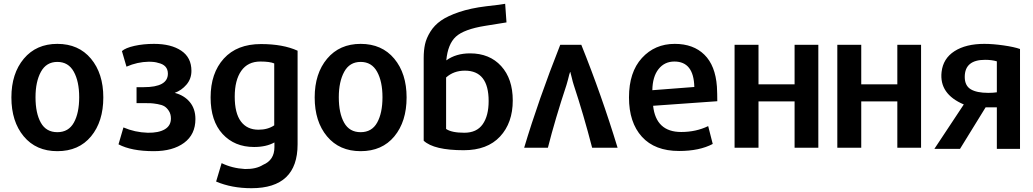

<svg xmlns="http://www.w3.org/2000/svg" viewBox="-20 -778 5441 1011"><path d="M524 -265Q524 -138 459.5 -60Q395 18 282 18Q170 18 105 -60Q40 -138 40 -265Q40 -391 105.5 -469Q171 -547 282 -547Q394 -547 459 -469Q524 -391 524 -265ZM167 -266Q167 -182 195 -132Q223 -82 282 -82Q341 -82 369 -132.5Q397 -183 397 -266Q397 -349 368.5 -400.5Q340 -452 282 -452Q224 -452 195.5 -400Q167 -348 167 -266Z M1009 -151Q1009 -70 949.5 -26Q890 18 790 18Q672 18 604 -18L630 -107Q690 -81 758 -79Q815 -78 847.5 -97Q880 -116 880 -154Q880 -177 869.5 -193.5Q859 -210 846 -218Q833 -226 809.5 -230Q786 -234 773 -234.5Q760 -235 737 -235H699V-319H737Q864 -319 864 -390Q864 -436 812 -447Q795 -453 763 -453Q703 -452 646 -427L622 -509Q641 -526 688 -536.5Q735 -547 791 -547Q881 -547 934.5 -511Q988 -475 988 -405Q988 -363 962 -332.5Q936 -302 900 -289Q950 -276 979.5 -240.5Q1009 -205 1009 -151Z M1547 -18Q1547 213 1304 213Q1200 213 1118 178L1147 81Q1202 108 1270 112Q1329 113 1365 90Q1425 65 1425 -3V-28Q1382 -4 1318 -4Q1215 -4 1152 -72.5Q1089 -141 1089 -265Q1089 -393 1158.5 -469.5Q1228 -546 1354 -546Q1470 -546 1547 -511ZM1424 -118V-444Q1401 -454 1351 -454Q1285 -454 1250.5 -405Q1216 -356 1216 -269Q1216 -182 1248.5 -138.5Q1281 -95 1341 -95Q1390 -95 1424 -118Z M2121 -265Q2121 -138 2056.5 -60Q1992 18 1879 18Q1767 18 1702 -60Q1637 -138 1637 -265Q1637 -391 1702.5 -469Q1768 -547 1879 -547Q1991 -547 2056 -469Q2121 -391 2121 -265ZM1764 -266Q1764 -182 1792 -132Q1820 -82 1879 -82Q1938 -82 1966 -132.5Q1994 -183 1994 -266Q1994 -349 1965.5 -400.5Q1937 -452 1879 -452Q1821 -452 1792.5 -400Q1764 -348 1764 -266Z M2553 -246Q2553 -406 2428 -406Q2369 -406 2329 -370V-99Q2358 -79 2425 -79Q2490 -79 2521.5 -123.5Q2553 -168 2553 -246ZM2211 -37V-473Q2211 -513 2218 -545Q2225 -577 2246 -611Q2267 -645 2302 -669.5Q2337 -694 2397.5 -714.5Q2458 -735 2540 -745Q2622 -754 2640 -758L2647 -660L2535 -642Q2423 -624 2380.5 -585Q2338 -546 2330 -460Q2381 -497 2455 -497Q2558 -497 2619 -430Q2680 -363 2680 -249Q2680 -131 2613 -59Q2546 13 2422 13Q2265 13 2211 -37Z M2740 0Q2815 -251 2930 -542H3041Q3148 -276 3232 0H3098Q3053 -174 3001 -331Q2996 -346 2990.5 -370Q2985 -394 2983 -399H2982Q2980 -395 2977.5 -385.5Q2975 -376 2971 -359.5Q2967 -343 2963 -331Q2903 -150 2865 0Z M3757 -245 3419 -221Q3434 -83 3567 -83Q3645 -83 3709 -114L3733 -20Q3663 17 3556 17Q3428 17 3360 -58Q3292 -133 3292 -265Q3292 -398 3360 -472.5Q3428 -547 3533 -547Q3631 -547 3689 -490Q3747 -433 3755 -322Q3757 -284 3757 -245ZM3636 -320Q3633 -454 3531 -454Q3479 -454 3447.5 -414Q3416 -374 3415 -303Z M4289 -542V0H4164V-244H3974V0H3848V-542H3974V-334H4164V-542Z M4830 -542V0H4705V-244H4515V0H4389V-542H4515V-334H4705V-542Z M5035 6H4900L5055 -228Q4925 -283 4938 -399Q4946 -470 5006 -508.5Q5066 -547 5163 -547Q5208 -547 5264 -539Q5320 -531 5351 -520V6H5229V-213H5170ZM5060 -373Q5060 -327 5091.5 -308Q5123 -289 5184 -289Q5210 -289 5229 -292V-455Q5203 -463 5167 -463Q5060 -463 5060 -373Z"/></svg>

Font: Repo
Style: DemiBold
Weight: 600
Designer: Stefan Peev
Foundry: Context Ltd
Version: Version 001.000